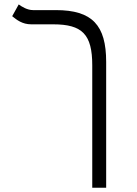

<svg xmlns="http://www.w3.org/2000/svg" viewBox="-20 -632 626 876"><path d="M464.4 -349.6C464.4 -517.1 400.9 -585.9 234.9 -585.9H130.9C104.5 -585.9 80.1 -601.1 65.4 -611.8L35.6 -558.1C56.2 -541.5 81.5 -521 122.6 -521H222.7C355.5 -521 400.9 -475.1 400.9 -334V224.6H464.4Z"/></svg>

Font: Cascadia Mono Light
Style: Regular
Weight: 300
Monospace: yes
Designer: Aaron Bell
Foundry: Saja Typeworks
Version: Version 2404.023